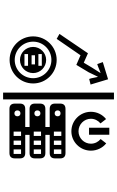

<svg xmlns="http://www.w3.org/2000/svg" viewBox="222 -922 756 1240"><g transform="rotate(90 600.0 -302.0)"><path d="M337 -150H396V-128H337ZM329 -194H405V-172H329ZM329 -105H405V-82H329ZM249 -138C249 -203 302 -256 367 -256C432 -256 485 -203 485 -138C485 -72 432 -19 367 -19C302 -19 249 -72 249 -138ZM693 -296C693 -308 700 -315 712 -315C724 -315 731 -308 731 -296C731 -285 724 -277 712 -277C700 -277 693 -285 693 -296ZM693 -165C693 -177 700 -185 712 -185C724 -185 731 -177 731 -165C731 -154 724 -146 712 -146C700 -146 693 -154 693 -165ZM693 -36C693 -48 700 -56 712 -56C724 -56 731 -48 731 -36C731 -25 724 -17 712 -17C700 -17 693 -25 693 -36ZM858 -320V-272H830V-320ZM858 -189V-142H830V-189ZM858 -60V-12H830V-60ZM916 -60V-12H888V-60ZM974 -60V-12H945V-60ZM916 -320V-272H888V-320ZM916 -189V-142H888V-189ZM974 -320V-272H945V-320ZM974 -189V-142H945V-189ZM215 -138C215 -54 283 14 367 14C451 14 519 -54 519 -138C519 -222 451 -290 367 -290C283 -290 215 -222 215 -138ZM283 -138C283 -91 321 -53 367 -53C414 -53 452 -91 452 -138C452 -184 414 -222 367 -222C321 -222 283 -184 283 -138ZM622 -660H578V56H622ZM649 -280C649 -257 660 -245 684 -245H800V-217H684C660 -217 649 -205 649 -181V-150C649 -127 660 -115 684 -115H800V-87H684C660 -87 649 -75 649 -52V-21C649 3 660 15 684 15H968C992 15 1003 3 1003 -21V-52C1003 -75 992 -87 968 -87H851V-115H968C992 -115 1003 -127 1003 -150V-181C1003 -205 992 -217 968 -217H851V-245H968C992 -245 1003 -257 1003 -280V-312C1003 -335 992 -347 968 -347H684C660 -347 649 -335 649 -312ZM475 -555H477L486 -512L490 -500L526 -509L492 -622L381 -588L394 -552L409 -557L449 -573L451 -572L416 -517L385 -465L324 -492L199 -308L231 -290L337 -444L399 -417L447 -497ZM805 -499H850V-630H805ZM749 -609C719 -585 702 -549 702 -511C702 -442 758 -385 828 -385C897 -385 953 -442 953 -511C953 -549 936 -586 906 -610L878 -574C896 -559 908 -537 908 -511C908 -467 872 -431 828 -431C783 -431 747 -467 747 -511C747 -536 759 -558 777 -573Z"/></g></svg>

Font: CryptoKit 1.4
Style: Regular
Weight: 400
Monospace: yes
Designer: Oceane Juvin
Foundry: http://www.head-geneve.ch
Version: Version 1.000